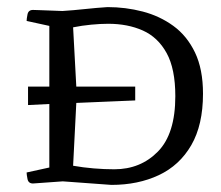

<svg xmlns="http://www.w3.org/2000/svg" viewBox="-20 -517 622 541"><path d="M59 -221V-273H119V-444L55 -458Q55 -464 57.5 -476.5Q60 -489 73 -489Q73 -489 89 -488.5Q105 -488 156 -486Q187 -488 219.5 -491.5Q252 -495 283 -497Q334 -497 382 -484.5Q430 -472 468.5 -444Q507 -416 529.5 -369Q552 -322 552 -253Q552 -165 519 -108Q486 -51 427.5 -23.5Q369 4 294 4L157 -6L73 0Q60 0 57.5 -12.5Q55 -25 55 -31L119 -45V-224ZM186 -50Q214 -45 244 -42.5Q274 -40 302 -40Q376 -40 425 -90Q474 -140 474 -246Q474 -323 449.5 -367.5Q425 -412 382.5 -431Q340 -450 285 -450Q263 -450 237 -447.5Q211 -445 186 -440L195 -273H361V-234L195 -227Z"/></svg>

Font: Mate SC
Style: Regular
Weight: 400
Designer: Eduardo Rodriguez Tunni
Foundry: Eduardo Rodriguez Tunni
Version: Version 1.003; ttfautohint (v1.8.4.7-5d5b);gftools[0.9.24]